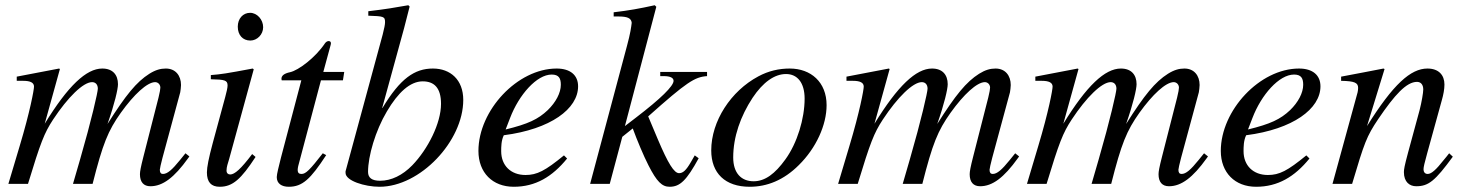

<svg xmlns="http://www.w3.org/2000/svg" viewBox="-20 -703 5600 734"><path d="M704 -105 689 -117 668 -91C638 -54 620 -38 603 -38C595 -38 591 -43 591 -54C591 -58 595 -76 601 -99L669 -350C670 -355 672 -371 672 -378C672 -414 651 -441 614 -441C594 -441 575 -436 551 -421C502 -390 461 -340 391 -229C418 -306 431 -362 431 -381C431 -417 411 -441 371 -441C310 -441 240 -375 151 -230L209 -439L206 -441L44 -410V-394H69C96 -394 110 -387 110 -372C110 -360 95 -277 55 -144L12 0H87C135 -158 149 -194 183 -246C239 -331 298 -389 332 -389C345 -389 354 -380 354 -364C354 -351 330 -245 286 -93L259 0H334C373 -154 393 -203 442 -272C492 -342 543 -389 573 -389C584 -389 593 -380 593 -368C593 -363 591 -350 586 -330L528 -103C518 -64 515 -47 515 -37C515 -7 529 9 555 9C602 9 646 -24 699 -98Z M986 -599C986 -628 963 -654 936 -654C909 -654 889 -632 889 -601C889 -569 908 -548 937 -548C963 -548 986 -571 986 -599ZM944 -114C901 -57 877 -36 860 -36C852 -36 846 -41 846 -51C846 -65 851 -78 856 -95L950 -438L946 -441C845 -422 825 -419 786 -416V-400C840 -399 850 -396 850 -376C850 -368 846 -350 841 -332L793 -155C778 -99 771 -64 771 -44C771 -7 787 11 820 11C870 11 902 -19 957 -103Z M1296 -428H1216L1244 -531C1245 -533 1245 -538 1245 -538C1245 -543 1242 -546 1236 -546C1232 -546 1226 -543 1222 -537C1186 -483 1121 -434 1089 -427C1065 -422 1056 -413 1056 -402C1056 -402 1056 -399 1057 -396H1132L1054 -100C1046 -68 1038 -37 1038 -26C1038 -1 1057 11 1084 11C1136 11 1167 -18 1227 -110L1214 -117C1165 -54 1149 -38 1133 -38C1124 -38 1118 -41 1118 -54C1118 -57 1119 -64 1120 -68L1207 -396H1291Z M1441 -290 1525 -596 1546 -678 1541 -683C1491 -674 1455 -668 1388 -660V-643C1447 -641 1452 -640 1452 -618C1452 -609 1449 -595 1443 -571L1301 -48V-42C1301 -12 1374 11 1431 11C1586 11 1751 -163 1751 -321C1751 -398 1702 -441 1635 -441C1565 -441 1510 -403 1442 -290ZM1666 -306C1666 -232 1616 -133 1556 -71C1519 -33 1476 -12 1433 -12C1402 -12 1387 -23 1387 -46C1387 -106 1415 -203 1459 -277C1502 -350 1548 -392 1596 -392C1640 -392 1666 -367 1666 -306Z M2136 -109C2064 -50 2033 -34 1989 -34C1933 -34 1896 -70 1896 -125C1896 -140 1896 -166 1906 -186C2085 -209 2190 -287 2190 -373C2190 -415 2161 -441 2108 -441C1958 -441 1809 -281 1809 -126C1809 -43 1863 11 1944 11C2027 11 2091 -27 2148 -97ZM1930 -252C1964 -341 2032 -418 2089 -418C2117 -418 2124 -403 2124 -379C2124 -348 2105 -312 2074 -282C2037 -247 1999 -229 1913 -208Z M2683 -428H2504V-412H2518C2543 -412 2555 -405 2555 -394C2555 -374 2506 -326 2412 -254L2369 -221L2489 -677L2483 -683C2424 -670 2385 -663 2326 -656V-640H2344C2378 -640 2393 -634 2395 -616C2393 -599 2390 -576 2377 -528L2236 0H2311L2359 -180L2399 -212C2415 -168 2441 -106 2459 -71C2491 -8 2511 11 2540 11C2580 11 2605 -14 2651 -98L2636 -109C2631 -100 2626 -91 2621 -83C2603 -52 2591 -41 2576 -41C2557 -41 2534 -78 2495 -170L2458 -258C2605 -389 2636 -409 2683 -412Z M3140 -301C3140 -389 3080 -441 2999 -441C2958 -441 2918 -432 2879 -411C2774 -355 2699 -240 2699 -128C2699 -41 2752 11 2846 11C2912 11 2976 -14 3034 -72C3100 -137 3140 -225 3140 -301ZM3056 -326C3056 -250 3028 -156 2982 -93C2943 -39 2905 -10 2861 -10C2814 -10 2783 -41 2783 -101C2783 -180 2811 -259 2857 -329C2897 -389 2941 -420 2985 -420C3028 -420 3056 -387 3056 -326Z M3876 -105 3861 -117 3840 -91C3810 -54 3792 -38 3775 -38C3767 -38 3763 -43 3763 -54C3763 -58 3767 -76 3773 -99L3841 -350C3842 -355 3844 -371 3844 -378C3844 -414 3823 -441 3786 -441C3766 -441 3747 -436 3723 -421C3674 -390 3633 -340 3563 -229C3590 -306 3603 -362 3603 -381C3603 -417 3583 -441 3543 -441C3482 -441 3412 -375 3323 -230L3381 -439L3378 -441L3216 -410V-394H3241C3268 -394 3282 -387 3282 -372C3282 -360 3267 -277 3227 -144L3184 0H3259C3307 -158 3321 -194 3355 -246C3411 -331 3470 -389 3504 -389C3517 -389 3526 -380 3526 -364C3526 -351 3502 -245 3458 -93L3431 0H3506C3545 -154 3565 -203 3614 -272C3664 -342 3715 -389 3745 -389C3756 -389 3765 -380 3765 -368C3765 -363 3763 -350 3758 -330L3700 -103C3690 -64 3687 -47 3687 -37C3687 -7 3701 9 3727 9C3774 9 3818 -24 3871 -98Z M4598 -105 4583 -117 4562 -91C4532 -54 4514 -38 4497 -38C4489 -38 4485 -43 4485 -54C4485 -58 4489 -76 4495 -99L4563 -350C4564 -355 4566 -371 4566 -378C4566 -414 4545 -441 4508 -441C4488 -441 4469 -436 4445 -421C4396 -390 4355 -340 4285 -229C4312 -306 4325 -362 4325 -381C4325 -417 4305 -441 4265 -441C4204 -441 4134 -375 4045 -230L4103 -439L4100 -441L3938 -410V-394H3963C3990 -394 4004 -387 4004 -372C4004 -360 3989 -277 3949 -144L3906 0H3981C4029 -158 4043 -194 4077 -246C4133 -331 4192 -389 4226 -389C4239 -389 4248 -380 4248 -364C4248 -351 4224 -245 4180 -93L4153 0H4228C4267 -154 4287 -203 4336 -272C4386 -342 4437 -389 4467 -389C4478 -389 4487 -380 4487 -368C4487 -363 4485 -350 4480 -330L4422 -103C4412 -64 4409 -47 4409 -37C4409 -7 4423 9 4449 9C4496 9 4540 -24 4593 -98Z M4974 -109C4902 -50 4871 -34 4827 -34C4771 -34 4734 -70 4734 -125C4734 -140 4734 -166 4744 -186C4923 -209 5028 -287 5028 -373C5028 -415 4999 -441 4946 -441C4796 -441 4647 -281 4647 -126C4647 -43 4701 11 4782 11C4865 11 4929 -27 4986 -97ZM4768 -252C4802 -341 4870 -418 4927 -418C4955 -418 4962 -403 4962 -379C4962 -348 4943 -312 4912 -282C4875 -247 4837 -229 4751 -208Z M5520 -117C5513 -108 5506 -99 5499 -91C5470 -54 5452 -38 5438 -38C5426 -38 5422 -47 5422 -56C5422 -64 5426 -81 5436 -117L5492 -320C5498 -341 5502 -362 5502 -380C5502 -416 5480 -441 5437 -441C5373 -441 5306 -381 5206 -221L5273 -439L5269 -441C5216 -430 5188 -426 5107 -410V-394C5158 -393 5172 -387 5172 -367C5172 -361 5171 -355 5170 -350L5074 0H5149C5196 -158 5204 -181 5249 -248C5312 -341 5357 -390 5397 -390C5412 -390 5421 -379 5421 -361C5421 -349 5415 -313 5407 -282L5363 -120C5349 -68 5347 -55 5347 -45C5347 -7 5369 9 5394 9C5441 9 5466 -11 5534 -104Z"/></svg>

Font: STIXGeneral
Style: Italic
Weight: 400
Italic angle: -16.33°
Designer: MicroPress Inc., with final additions and corrections provided by Coen Hoffman, Elsevier (retired)
Version: Version 1.1.0